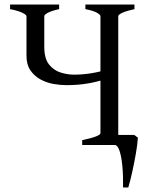

<svg xmlns="http://www.w3.org/2000/svg" viewBox="-20 -635 644 841"><path d="M239 -615V-595Q207 -588 190.5 -579.5Q174 -571 174 -564V-429Q174 -379 194.5 -353Q215 -327 245 -317.5Q275 -308 304 -308Q381 -308 457 -333V-294Q421 -280 373.5 -271Q326 -262 271 -262Q246 -262 216 -267Q186 -272 158.5 -286.5Q131 -301 113.5 -326.5Q96 -352 96 -391V-564Q96 -570 78 -579Q60 -588 24 -595V-615ZM569 -615V-595Q536 -588 517 -579.5Q498 -571 498 -564V-37Q498 -28 569 -21V0H340V-21Q420 -38 420 -52V-564Q420 -570 405 -579Q390 -588 354 -595V-615ZM568 -44 584 -32Q582 -1 575 38.5Q568 78 559.5 117Q551 156 542 186H519Q520 135 516 93Q512 51 503.5 25.5Q495 0 482 0L498 -44Z"/></svg>

Font: ChillKai
Style: Regular
Weight: 400
Designer: ChillType
Foundry: 寒蝉字型
Version: Version 2.000